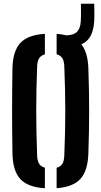

<svg xmlns="http://www.w3.org/2000/svg" viewBox="-20 -987 535 1015"><path d="M217.3 8.1Q127.5 2.7 87.7 -40.1Q48 -83 45.9 -174.3Q44.9 -236.6 44.4 -292.2Q43.9 -347.7 43.9 -401Q43.9 -454.4 44.4 -509.7Q44.9 -565.1 45.9 -626.3Q48 -717.2 87.7 -760Q127.5 -802.7 217.3 -808.1V-699.5Q196.1 -694 186.4 -678.2Q176.7 -662.3 176.2 -632.7Q173.8 -571.9 172.7 -514.6Q171.6 -457.2 171.6 -401.3Q171.6 -345.3 172.7 -287.7Q173.8 -230.1 176.2 -167.9Q176.7 -138.2 186.4 -122.1Q196.1 -106 217.3 -100.5ZM279.3 8V-100.2Q300.7 -105.7 310.1 -121.8Q319.5 -138 320 -167.9Q322.4 -229.6 323.8 -287Q325.1 -344.3 325.1 -400.2Q325.1 -456.2 323.8 -513.8Q322.4 -571.4 320 -632.7Q319.5 -662.3 310.1 -678.3Q300.7 -694.3 279.3 -699.8V-808Q365.6 -801.9 404.9 -759Q444.1 -716.2 447.1 -626.3Q449.3 -564.7 450.3 -509.4Q451.2 -454 451.2 -400.5Q451.2 -346.9 450.3 -291.6Q449.3 -236.3 447.1 -174.3Q444.1 -83.9 404.9 -41.1Q365.6 1.7 279.3 8ZM326 -738.5Q304.6 -738.5 287 -741.2L285.7 -800Q296 -800 306.3 -800Q316.7 -800 326.7 -800Q368.6 -800.3 386.9 -818.7Q405.1 -837.2 407 -874.1Q407.8 -887.4 408.1 -905.5Q408.3 -923.6 408.1 -940.5Q407.8 -957.5 407.7 -967.1H477.9Q478.4 -956 478.7 -938.8Q478.9 -921.7 478.9 -904.2Q478.8 -886.7 477.9 -874.8Q473.4 -802.3 438 -770.4Q402.6 -738.5 326 -738.5Z"/></svg>

Font: Big Shoulders Stencil Text SC Thin
Style: Regular
Weight: 100
Designer: Patric King
Foundry: XO Type Co
Version: Version 2.001